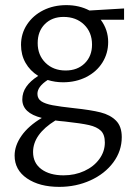

<svg xmlns="http://www.w3.org/2000/svg" viewBox="-20 -440 523 749"><path d="M464 -363H373Q402 -324 402 -276Q402 -232 379.5 -196Q357 -160 316.5 -139.5Q276 -119 226 -119Q195 -119 166 -128Q126 -102 126 -74Q126 -55 141 -45Q156 -35 185 -29.5Q214 -24 269 -18Q335 -11 372.5 -1.5Q410 8 432.5 30.5Q455 53 455 95Q455 149 422 193.5Q389 238 333 263.5Q277 289 211 289Q134 289 85.5 256Q37 223 37 167Q37 128 64 89.5Q91 51 143 20Q67 1 67 -52Q67 -79 82.5 -101.5Q98 -124 129 -144Q97 -164 79.5 -195Q62 -226 62 -265Q62 -309 85.5 -344.5Q109 -380 149 -400Q189 -420 239 -420Q289 -420 329 -399L464 -407ZM339 -266Q339 -314 308 -344Q277 -374 228 -374Q183 -374 155 -346Q127 -318 127 -272Q127 -225 157.5 -195Q188 -165 236 -165Q282 -165 310.5 -193Q339 -221 339 -266ZM233 34Q209 32 196 30Q109 84 109 153Q109 196 141.5 220Q174 244 228 244Q272 244 309 227Q346 210 367.5 180.5Q389 151 389 116Q389 85 373.5 70Q358 55 327.5 48Q297 41 233 34Z"/></svg>

Font: Ysabeau
Style: Regular
Weight: 400
Designer: Christian Thalmann (Catharsis Fonts)
Version: Version 0.003